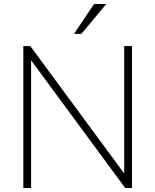

<svg xmlns="http://www.w3.org/2000/svg" viewBox="-20 -943 779 963"><path d="M97 0V-712H132L625 -43L603 -45V-712H642V0H608L115 -669L136 -667V0ZM388 -773H351L452 -923H513Z"/></svg>

Font: Muli ExtraLight
Style: Regular
Weight: 250
Designer: Vernon Adams
Foundry: Vernon Adams
Version: Version 2.100; ttfautohint (v1.8.1.43-b0c9)